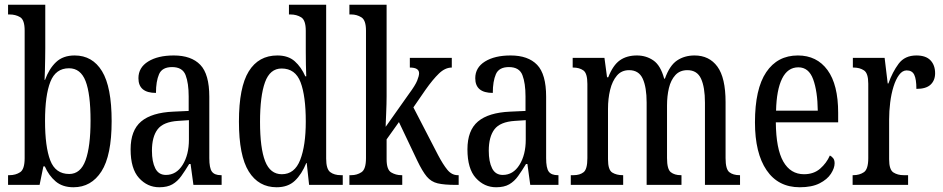

<svg xmlns="http://www.w3.org/2000/svg" viewBox="-20 -780 3977 810"><path d="M290 10Q244 10 215 -14.5Q186 -39 169 -78H163L147 0H14V-41H20Q46 -41 65 -53.5Q84 -66 84 -113V-651Q84 -696 65 -707.5Q46 -719 20 -719H14V-760H171V-575Q171 -557 170.5 -532Q170 -507 169.5 -483Q169 -459 168 -443H170Q187 -490 216.5 -518Q246 -546 295 -546Q370 -546 410.5 -479.5Q451 -413 451 -269Q451 -124 408 -57Q365 10 290 10ZM272 -46Q320 -46 341 -104Q362 -162 362 -271Q362 -384 341 -438Q320 -492 271 -492Q215 -492 192.5 -435Q170 -378 170 -270Q170 -161 192 -103.5Q214 -46 272 -46Z M652 10Q602 10 566.5 -29Q531 -68 531 -150Q531 -230 575.5 -267.5Q620 -305 711 -309L776 -312V-373Q776 -429 763 -463Q750 -497 706 -497Q664 -497 651 -467Q638 -437 638 -388Q564 -388 564 -450Q564 -495 605 -520.5Q646 -546 713 -546Q787 -546 825 -506.5Q863 -467 863 -372V-113Q863 -71 874 -56Q885 -41 912 -41H915V0H796L784 -88H778Q761 -60 745 -37.5Q729 -15 707.5 -2.5Q686 10 652 10ZM680 -42Q724 -42 750.5 -84.5Q777 -127 777 -191V-273L731 -270Q669 -266 645 -234.5Q621 -203 621 -144Q621 -98 635 -70Q649 -42 680 -42Z M1147 10Q1071 10 1029.5 -56.5Q988 -123 988 -267Q988 -412 1029.5 -479Q1071 -546 1150 -546Q1196 -546 1223.5 -521.5Q1251 -497 1268 -458H1272Q1271 -481 1270.5 -508Q1270 -535 1270 -563V-650Q1270 -695 1250.5 -707Q1231 -719 1205 -719H1199V-760H1356V-111Q1356 -67 1373 -54Q1390 -41 1418 -41H1426V0H1284L1274 -92H1272Q1253 -45 1224 -17.5Q1195 10 1147 10ZM1169 -45Q1223 -45 1246.5 -105.5Q1270 -166 1270 -267Q1270 -375 1248 -433Q1226 -491 1168 -491Q1119 -491 1098 -433Q1077 -375 1077 -266Q1077 -155 1098.5 -100Q1120 -45 1169 -45Z M1454 0V-41H1462Q1486 -41 1505 -53.5Q1524 -66 1524 -113V-651Q1524 -695 1504.5 -707Q1485 -719 1462 -719H1454V-760H1611V-375Q1611 -362 1610.5 -341Q1610 -320 1609 -298.5Q1608 -277 1607.5 -262Q1607 -247 1607 -245L1706 -385Q1732 -420 1740 -440Q1748 -460 1748 -471Q1748 -495 1709 -495V-536H1886V-495Q1858 -495 1832 -470Q1806 -445 1775 -401L1724 -327L1828 -126Q1849 -86 1867.5 -63.5Q1886 -41 1911 -41H1915V0H1903Q1854 0 1826.5 -6.5Q1799 -13 1780.5 -35Q1762 -57 1740 -103L1663 -265L1611 -192V-108Q1611 -64 1630.5 -52.5Q1650 -41 1673 -41H1677V0Z M2073 10Q2023 10 1987.5 -29Q1952 -68 1952 -150Q1952 -230 1996.5 -267.5Q2041 -305 2132 -309L2197 -312V-373Q2197 -429 2184 -463Q2171 -497 2127 -497Q2085 -497 2072 -467Q2059 -437 2059 -388Q1985 -388 1985 -450Q1985 -495 2026 -520.5Q2067 -546 2134 -546Q2208 -546 2246 -506.5Q2284 -467 2284 -372V-113Q2284 -71 2295 -56Q2306 -41 2333 -41H2336V0H2217L2205 -88H2199Q2182 -60 2166 -37.5Q2150 -15 2128.5 -2.5Q2107 10 2073 10ZM2101 -42Q2145 -42 2171.5 -84.5Q2198 -127 2198 -191V-273L2152 -270Q2090 -266 2066 -234.5Q2042 -203 2042 -144Q2042 -98 2056 -70Q2070 -42 2101 -42Z M2388 0V-41H2400Q2426 -41 2442 -53.5Q2458 -66 2458 -113V-426Q2458 -471 2441 -483Q2424 -495 2398 -495H2396V-536H2530L2541 -454H2546Q2566 -505 2595 -525.5Q2624 -546 2667 -546Q2706 -546 2736.5 -525Q2767 -504 2782 -448H2785Q2805 -504 2836.5 -525Q2868 -546 2910 -546Q2972 -546 3006.5 -499Q3041 -452 3041 -349V-113Q3041 -66 3057 -53.5Q3073 -41 3100 -41H3102V0H2954V-347Q2954 -412 2937.5 -448Q2921 -484 2880 -484Q2848 -484 2829 -463Q2810 -442 2802 -408.5Q2794 -375 2794 -335V-113Q2794 -66 2810 -53.5Q2826 -41 2852 -41H2855V0H2708V-347Q2708 -412 2691.5 -448Q2675 -484 2634 -484Q2602 -484 2582.5 -461Q2563 -438 2554 -401Q2545 -364 2545 -321V-108Q2545 -63 2563 -52Q2581 -41 2607 -41H2609V0Z M3354 10Q3263 10 3214 -62Q3165 -134 3165 -264Q3165 -405 3212.5 -475.5Q3260 -546 3346 -546Q3426 -546 3471 -484.5Q3516 -423 3516 -304V-264H3253Q3254 -152 3284.5 -98.5Q3315 -45 3372 -45Q3413 -45 3440 -68.5Q3467 -92 3481 -124Q3489 -120 3495 -112.5Q3501 -105 3501 -91Q3501 -71 3485.5 -47Q3470 -23 3437.5 -6.5Q3405 10 3354 10ZM3430 -313Q3429 -395 3410.5 -445.5Q3392 -496 3348 -496Q3303 -496 3279.5 -448.5Q3256 -401 3254 -313Z M3577 0V-41H3580Q3606 -41 3624.5 -53.5Q3643 -66 3643 -113V-427Q3643 -471 3625 -483Q3607 -495 3581 -495H3578V-536H3712L3725 -428H3728Q3745 -476 3771 -511Q3797 -546 3846 -546Q3886 -546 3905.5 -525.5Q3925 -505 3925 -471Q3925 -441 3906 -423Q3887 -405 3846 -405Q3846 -446 3837 -464.5Q3828 -483 3805 -483Q3787 -483 3773 -464Q3759 -445 3749.5 -414.5Q3740 -384 3735.5 -347.5Q3731 -311 3731 -276V-108Q3731 -64 3749 -52.5Q3767 -41 3792 -41H3811V0Z"/></svg>

Font: Noto Serif Myanmar ExtraCondensed
Style: Regular
Weight: 400
Width: 2
Designer: Ben Mitchell and the Monotype Design Team
Foundry: Monotype Imaging Inc.
Version: Version 2.106; ttfautohint (v1.8.4.7-5d5b)